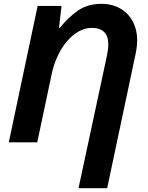

<svg xmlns="http://www.w3.org/2000/svg" viewBox="-20 -745 774 1005"><path d="M541 240 689 -459C695 -487 698 -512 698 -534C698 -650 620 -725 512 -725C463 -725 421 -713 387 -689C352 -664 321 -634 293 -599H289L302 -714H177L26 0H175L250 -355C278 -491 365 -599 460 -599C518 -599 547 -570 547 -512C547 -495 544 -475 539 -450L391 240Z"/></svg>

Font: BC Sans
Style: Bold Italic
Weight: 700
Italic angle: -12°
Designer: Monotype Design Team
Province of B.C.
Foundry: Monotype Imaging Inc.
Version: Version 2.000;GOOG;noto-source:20170915:90ef993387c0